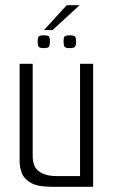

<svg xmlns="http://www.w3.org/2000/svg" viewBox="-20 -714 436 734"><path d="M175 0Q124 0 98 -15Q72 -30 63.5 -52.5Q55 -75 55 -97V-470H105V-117Q105 -76 129.5 -58.5Q154 -41 195 -41H286V-470H336V0ZM246 -530Q229 -530 226 -536.5Q223 -543 223 -554Q223 -568 226 -573.5Q229 -579 246 -579Q264 -579 267.5 -573.5Q271 -568 271 -554Q271 -543 267.5 -536.5Q264 -530 246 -530ZM147 -530Q130 -530 127 -536.5Q124 -543 124 -554Q124 -568 127 -573.5Q130 -579 147 -579Q165 -579 168 -573.5Q171 -568 171 -554Q171 -543 168 -536.5Q165 -530 147 -530ZM148 -599 235 -694H284L181 -599Z"/></svg>

Font: Smooch Sans Thin
Style: Regular
Weight: 400
Version: Version 1.010